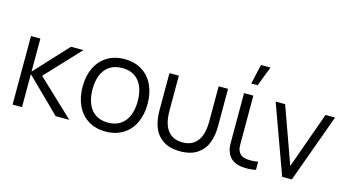

<svg xmlns="http://www.w3.org/2000/svg" viewBox="-85 -1112 2654 1460"><g transform="rotate(15 1242.0 -382.5)"><path d="M70 -540H144V-280L385 -540H483L230 -270L516 0H409L144 -260V0H69.7Z M548.5 -270.7Q548.5 -355.2 579.6 -419.6Q610.7 -484 668.6 -519.5Q726.5 -555 804.2 -555Q883.7 -555 941.4 -519.1Q999.2 -483.2 1029.7 -418.8Q1060.2 -354.5 1060.2 -270.7Q1060.2 -185.7 1029.4 -121.1Q998.7 -56.5 940.8 -20.8Q882.8 15 804.2 15Q725 15 667.3 -21.1Q609.7 -57.2 579.1 -121.9Q548.5 -186.7 548.5 -270.7ZM982.2 -270.7Q982.2 -370.5 936.7 -427.6Q891.2 -484.7 804.2 -484.7Q745 -484.7 705.2 -457.8Q665.5 -431 646 -383Q626.5 -335 626.5 -270.7Q626.5 -205 646.8 -156.5Q667 -108 706.8 -81.7Q746.5 -55.3 804.2 -55.3Q862.7 -55.3 902.6 -82.1Q942.5 -108.8 962.3 -157.4Q982.2 -206 982.2 -270.7Z M1160 -540H1234V-264.3Q1234 -200 1249.8 -154.7Q1265.7 -109.3 1300.6 -83Q1335.5 -56.7 1390.7 -56.7Q1445.8 -56.7 1480.8 -83Q1515.7 -109.3 1531.5 -154.7Q1547.3 -200 1547.3 -264.3V-540H1621.3V-246.3Q1621.3 -170.8 1599.2 -113.8Q1577.2 -56.8 1525.8 -21.8Q1474.3 13.3 1390.7 13.3Q1307 13.3 1255.6 -21.8Q1204.2 -56.8 1182.1 -113.8Q1160 -170.8 1160 -246.3Z M1765.2 -63.3Q1756.5 -80 1752.5 -97.4Q1748.5 -114.8 1747.7 -132.3Q1746.8 -149.8 1747 -180Q1747.2 -185.8 1747.2 -195.7V-540H1820.5V-198.3V-179.2Q1820 -148.5 1821.8 -132Q1823.5 -115.5 1831.5 -100.7Q1841.8 -81.8 1857.8 -72.3Q1873.8 -62.8 1896.5 -60.3Q1942.2 -56 1985.8 -64.3V0Q1960 6.5 1927.5 7.5Q1895 8.5 1869.8 4.7Q1833.8 -0.5 1807.7 -16.5Q1781.5 -32.5 1765.2 -63.3ZM1781.2 -625H1831.5L1891.2 -780H1816.3Z M1996 -540H2070.7L2230 -96L2388.7 -540H2464L2268 0H2192Z"/></g></svg>

Font: Tap Sans
Style: Regular
Weight: 400
Designer: Tap Payments
Foundry: Tap Payments
Version: Version 1.001;Glyphs 3.1.2 (3151)